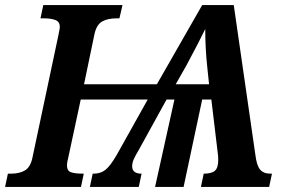

<svg xmlns="http://www.w3.org/2000/svg" viewBox="-41 -734 1125 754"><path d="M-10 -52H2Q35 -52 56.5 -64.5Q78 -77 86 -113L188 -594Q194 -623 194 -628Q194 -648 177.5 -655Q161 -662 129 -662H118L129 -714H440L428 -662H417Q382 -662 360 -649.5Q338 -637 330 -600L289 -403H575L753 -714H877L962 -125Q967 -84 980.5 -68Q994 -52 1021 -52H1027L1016 0H748L759 -52Q790 -52 803 -63.5Q816 -75 816 -105Q816 -124 814 -134L789 -343H753L680 0H568L644 -343H613L505 -147Q490 -122 484 -108Q478 -94 478 -81Q478 -52 515 -52L504 0H312L323 -52H327Q354 -52 373 -67Q392 -82 417 -125L539 -343H276L226 -110Q222 -96 222 -85Q222 -64 236.5 -58Q251 -52 288 -52L277 0H-21ZM780 -403 773 -470Q765 -544 765 -620Q743 -574 691 -477L649 -403Z"/></svg>

Font: Noto Serif Narrow
Style: Bold Italic
Weight: 700
Width: 4
Italic angle: -12°
Designer: Monotype Design Team
Foundry: Monotype Imaging Inc.
Version: Version 1.001